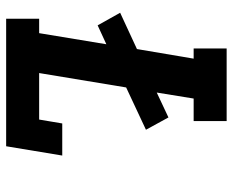

<svg xmlns="http://www.w3.org/2000/svg" viewBox="-88 -688 775 640"><g transform="rotate(90 300.0 -367.5)"><path d="M42 0V-110H90L127 -334L64 -305L22 -380L143 -436L175 -625H141V-735H383V-625H308L288 -502L371 -541L412 -466L271 -400L223 -110H378L391 -187H498L467 0Z"/></g></svg>

Font: Iosevka Curly Slab XBdExObl
Style: Regular
Weight: 800
Width: 7
Italic angle: -9°
Monospace: yes
Designer: Belleve Invis
Foundry: Belleve Invis
Version: Version 11.1.0; ttfautohint (v1.8.3)